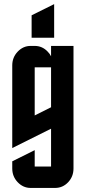

<svg xmlns="http://www.w3.org/2000/svg" viewBox="-20 -780 420 940"><path d="M245.1 -759.8V-595.2H134.8V-705.1ZM149.9 -214.8 230 -254.9V-450.2H149.9ZM339.8 44.9Q339.8 84.5 313.5 112.3Q287.1 140.1 250 140.1H129.9Q93.3 140.1 66.4 111.8Q40 84 40 44.9V9.8L149.9 -44.9V35.2H230V-149.9L40 -55.2V-460Q40 -499 66.4 -526.9Q93.3 -555.2 129.9 -555.2H149.9Q187 -555.2 213.4 -527.3Q224.1 -516.6 230 -504.4V-555.2H339.8Z"/></svg>

Font: Horta
Style: Regular
Weight: 600
Width: 3
Version: Version 0.11